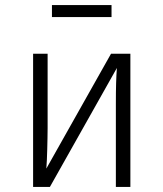

<svg xmlns="http://www.w3.org/2000/svg" viewBox="-20 -734 642 754"><path d="M492 -523V0H435V-326Q435 -376 436 -408.5Q437 -441 439 -467L176 0H110V-523H167V-231Q167 -214 166.5 -192Q166 -170 165.5 -147.5Q165 -125 164 -105Q163 -85 162 -72L416 -523ZM418 -667H184V-714H418Z"/></svg>

Font: Jldddboxgfspflltxgxzjzlszac
Style: Regular
Weight: 300
Designer: Carrois Corporate & Edenspiekermann
Foundry: Carrois Corporate GbR & Edenspiekermann AG
Version: Version 2.001